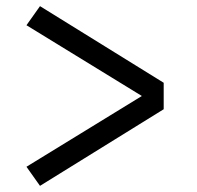

<svg xmlns="http://www.w3.org/2000/svg" viewBox="-20 -652 640 624"><path d="M110 -48 66 -110 441 -340 66 -570 110 -632 512 -383V-297Z"/></svg>

Font: Iosevka SS04 Extended
Style: Regular
Weight: 400
Width: 7
Monospace: yes
Designer: Belleve Invis
Foundry: Belleve Invis
Version: Version 19.0.0; ttfautohint (v1.8.4)